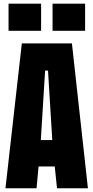

<svg xmlns="http://www.w3.org/2000/svg" viewBox="-20 -1011 502 1031"><path d="M25.9 -845.7V-991.2H200.7V-845.7ZM262.2 -845.7V-991.2H437V-845.7ZM366.2 -777.8 452.1 0H286.1L273.9 -117.2H187L176.3 0H9.3L97.2 -777.8ZM237.8 -631.8H222.2L199.2 -258.8H260.7Z"/></svg>

Font: Anton
Style: Regular
Weight: 400
Foundry: vernon adams
Version: Version 1.000